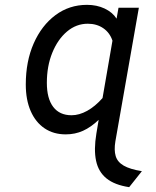

<svg xmlns="http://www.w3.org/2000/svg" viewBox="-20 -543 645 793"><path d="M513.5 230Q453.5 221 420 194Q386.5 167 376.8 121Q367 75 378 9L387.5 -48Q355.5 -17.5 322.8 -2.8Q290 12 251.5 12Q201 12 164 -13Q127 -38 106.8 -84.2Q86.5 -130.5 86.5 -194Q86.5 -289.5 119.2 -363.8Q152 -438 209 -480.5Q266 -523 339.5 -523Q379.5 -523 412 -507.8Q444.5 -492.5 461.5 -466L469.5 -511H553.5L456.5 41Q450.5 77 457.8 101.5Q465 126 490.8 141Q516.5 156 566 164ZM275.5 -67Q307 -67 340 -85.2Q373 -103.5 403.5 -138L444.5 -375Q433.5 -408 406.5 -426.5Q379.5 -445 342.5 -445Q295 -445 256.8 -412.8Q218.5 -380.5 196 -325.2Q173.5 -270 173.5 -201Q173.5 -136 199.8 -101.5Q226 -67 275.5 -67Z"/></svg>

Font: Overpass
Style: Italic
Weight: 400
Italic angle: -10°
Designer: Delve Withrington, Dave Bailey, Thomas Jockin
Foundry: Delve Fonts LLC
Version: Version 4.000